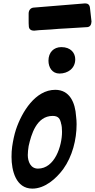

<svg xmlns="http://www.w3.org/2000/svg" viewBox="-20 -1108 560 1133"><path d="M211 -930C233 -931 255 -933 279 -934C309 -937 343 -939 382 -941L496 -948C512 -950 519 -962 520 -981C517 -1007 514 -1034 511 -1061C509 -1081 498 -1088 482 -1088L177 -1063C160 -1061 149 -1047 149 -1028V-985C149 -975 149 -965 150 -955V-953C151 -934 165 -927 181 -927ZM331 -674C380 -674 424 -704 424 -758C424 -795 398 -830 342 -830C297 -830 266 -799 266 -750C266 -710 288 -674 331 -674ZM429 -421C424 -503 391 -578 306 -578C189 -578 109 -448 74 -343C64 -312 57 -278 52 -244V-245C49 -224 48 -203 48 -182C48 -103 73 5 171 5C244 5 310 -52 353 -110C407 -185 432 -284 432 -375C432 -390 431 -406 429 -421ZM204 -113C160 -113 144 -156 144 -193C144 -209 146 -227 149 -246C164 -313 195 -424 291 -424C326 -424 334 -405 340 -383L339 -384C345 -368 346 -346 346 -330C346 -246 303 -113 204 -113Z"/></svg>

Font: Bangerz
Style: Regular
Weight: 400
Designer: vernon adams
Foundry: Vernon Adams
Version: Version 2.10;December 28, 2023;FontCreator 13.0.0.2683 64-bi